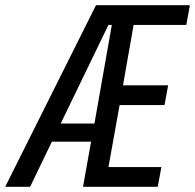

<svg xmlns="http://www.w3.org/2000/svg" viewBox="-62 -720 752 740"><path d="M-42 0 308 -700H670L656 -624H453L412 -391H586L572 -315H399L356 -76H560L546 0H258L289 -174H138L54 0ZM356 -624 172 -244H302L369 -624Z"/></svg>

Font: DM Mono
Style: Italic
Weight: 400
Italic angle: -10°
Designer: Colophon Foundry
Foundry: Colophon Foundry
Version: Version 1.000; ttfautohint (v1.8.2.53-6de2)